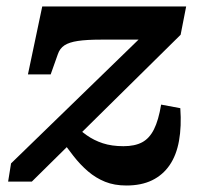

<svg xmlns="http://www.w3.org/2000/svg" viewBox="-20 -559 617 591"><path d="M369 12Q332 12 303.5 0.5Q275 -11 251 -31.5Q227 -52 206 -79Q185 -106 163 -137L202 -178Q224 -159 246.5 -143Q269 -127 296.5 -118Q324 -109 360 -109Q395 -109 417.5 -121Q440 -133 454 -161Q468 -189 476 -237L535 -226Q539 -170 531 -125.5Q523 -81 502 -50.5Q481 -20 448 -4Q415 12 369 12ZM78 0H5L14 -56L427 -457L440 -437H290Q247 -437 220 -433Q193 -429 178.5 -419.5Q164 -410 158 -392L136 -330H66L110 -539H553L536 -452Z"/></svg>

Font: Roboto Serif 20pt SemiBold
Style: Italic
Weight: 600
Italic angle: -10°
Version: Version 1.007